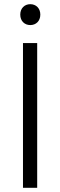

<svg xmlns="http://www.w3.org/2000/svg" viewBox="-20 -899 288 919"><path d="M158 0V-693H90V0ZM77 -829C77 -798 98 -779 125 -779C152 -779 173 -798 173 -829C173 -860 152 -879 125 -879C98 -879 77 -860 77 -829Z"/></svg>

Font: Repo Light
Style: Regular
Weight: 300
Designer: Stefan Peev
Foundry: Context Ltd
Version: Version 001.502